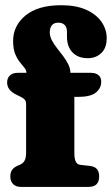

<svg xmlns="http://www.w3.org/2000/svg" viewBox="-20 -734 439 754"><path d="M272 -133Q272 -111 277.5 -99.5Q283 -88 296 -86.5L332 -82.5Q352 -80.5 360.8 -69.8Q369.5 -59 369.5 -41.5Q369.5 0 328 0H62Q43 0 31.8 -10.8Q20.5 -21.5 20.5 -40.5Q20.5 -57.5 28 -67.5Q35.5 -77.5 51 -84L59 -87.5Q69.5 -91.5 76 -102.2Q82.5 -113 82.5 -135V-324.5Q82.5 -336 77.2 -342.5Q72 -349 56 -356.5L46.5 -361Q26 -371 17 -382.8Q8 -394.5 8 -410.5Q8 -427.5 19 -437.8Q30 -448 49.5 -448H133L84 -429V-446Q84 -458 76 -467.8Q68 -477.5 57.8 -490.2Q47.5 -503 39.5 -522.5Q31.5 -542 31.5 -573.5Q31.5 -633 80.2 -673.2Q129 -713.5 220.5 -713.5Q279 -713.5 318.8 -695.5Q358.5 -677.5 378.8 -648Q399 -618.5 399 -584Q399 -546 378 -525.8Q357 -505.5 324.5 -505.5Q286.5 -505.5 264.8 -528.2Q243 -551 243 -589.5V-609Q243 -626.5 234 -635.8Q225 -645 209 -645Q192 -645 183.8 -634.8Q175.5 -624.5 175.5 -607Q175.5 -591 183.8 -575.5Q192 -560 204 -544.8Q216 -529.5 228 -513.8Q240 -498 248.2 -481.2Q256.5 -464.5 256.5 -446.5V-413.5L227.5 -448H336.5Q356 -448 366.8 -439Q377.5 -430 377.5 -413Q377.5 -387.5 356.5 -370.5Q335.5 -353.5 287 -353.5H272Z"/></svg>

Font: Fraunces 144pt S100 Black
Style: Regular
Weight: 900
Version: Version 1.000